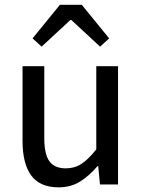

<svg xmlns="http://www.w3.org/2000/svg" viewBox="-20 -783 603 815"><path d="M229 12.2Q149.4 12.2 112.5 -38.1Q75.7 -88.4 75.7 -184.6V-502H168V-196.3Q168 -128.4 189.7 -98.4Q211.4 -68.4 259.3 -68.4Q296.4 -68.4 325.4 -87.2Q354.5 -106 388.7 -148.9V-502H481V0H404.3L397 -77.6H393.6Q359.4 -37.1 320.1 -12.5Q280.8 12.2 229 12.2ZM156.7 -585 118.2 -620.1 234.4 -762.7H327.1L443.4 -620.1L404.8 -585L282.7 -698.2H278.8Z"/></svg>

Font: Akatab Medium
Style: Regular
Weight: 500
Designer: SIL Global
Foundry: SIL Global
Version: Version 4.100